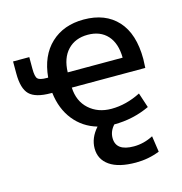

<svg xmlns="http://www.w3.org/2000/svg" viewBox="-110 -630 899 949"><g transform="rotate(-15 339.5 -155.0)"><path d="M540 -298Q539 -372 502.5 -412Q466 -452 402 -452Q338 -452 299.5 -411.5Q261 -371 259 -298ZM159 -298Q169 -408 234 -469Q299 -530 402 -530Q513 -530 575 -462Q637 -394 637 -265Q637 -250 635 -220H259Q262 -150 307.5 -109Q353 -68 422 -68Q497 -68 572 -106L597 -30Q511 10 415 10Q389 38 389 73Q389 140 481 140Q532 140 580 115L592 197Q534 220 470 220Q382 220 336 188Q290 156 290 100Q290 46 332 -1Q260 -22 214.5 -79Q169 -136 159 -220H152Q74 -220 43 -250.5Q12 -281 12 -358V-420H95V-360Q95 -320 105.5 -309Q116 -298 152 -298Z"/></g></svg>

Font: M PLUS 1p Medium
Style: Regular
Weight: 500
Version: Version 1.062